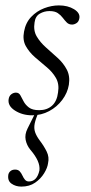

<svg xmlns="http://www.w3.org/2000/svg" viewBox="-20 -416 338 711"><path d="M99 11Q63 11 35.5 -6.5Q8 -24 12 -49Q14 -61 22 -67Q30 -73 39 -73Q50 -73 55.5 -63Q61 -53 67.5 -40.5Q74 -28 87 -18Q100 -8 125 -8Q154 -8 172.5 -24.5Q191 -41 195 -74Q200 -105 187 -127.5Q174 -150 152 -168Q130 -186 109 -204.5Q88 -223 75.5 -245.5Q63 -268 69 -299Q75 -332 95.5 -353.5Q116 -375 143.5 -385.5Q171 -396 198 -396Q231 -396 254 -382Q277 -368 274 -349Q272 -336 263.5 -330.5Q255 -325 247 -325Q235 -325 227.5 -332.5Q220 -340 212.5 -350Q205 -360 194 -367.5Q183 -375 163 -375Q144 -375 127.5 -365.5Q111 -356 108 -333Q103 -303 116 -281Q129 -259 150.5 -240Q172 -221 193.5 -201.5Q215 -182 227.5 -158Q240 -134 235 -102Q230 -72 210.5 -46Q191 -20 162 -4.5Q133 11 99 11ZM59 275Q38 275 22.5 264Q7 253 11 230Q13 222 19.5 217Q26 212 36 212Q47 212 53 218.5Q59 225 63 234Q67 243 72.5 249.5Q78 256 87 256Q117 256 126 215Q128 198 119.5 179Q111 160 92 138Q79 122 75 102Q71 82 82 60L112 0H123Q112 24 108.5 41.5Q105 59 110 73.5Q115 88 127 104Q143 125 153 145.5Q163 166 158 188Q156 205 143.5 225.5Q131 246 110 260.5Q89 275 59 275Z"/></svg>

Font: Cormorant Light
Style: Italic
Weight: 300
Italic angle: -10°
Designer: Christian Thalmann (Catharsis Fonts)
Foundry: Catharsis Fonts
Version: Version 4.000